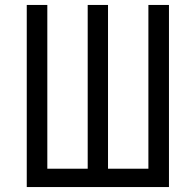

<svg xmlns="http://www.w3.org/2000/svg" viewBox="-20 -755 790 775"><path d="M88 0V-735H171V-74H334V-735H416V-74H579V-735H662V0Z"/></svg>

Font: Zed Sans Extended
Style: Regular
Weight: 400
Width: 7
Designer: Belleve Invis
Foundry: Belleve Invis
Version: Version 1.0.0; ttfautohint (v1.8.4)